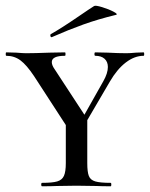

<svg xmlns="http://www.w3.org/2000/svg" viewBox="-22 -651 524 671"><path d="M480 -456Q448 -456 417.5 -432.5Q387 -409 362 -366L283 -231V-81Q283 -50 288.5 -36Q294 -22 311 -17Q328 -12 365 -12Q367 -12 367 -6Q367 0 365 0Q333 0 315 -1L245 -2L177 -1Q158 0 125 0Q122 0 122 -6Q122 -12 125 -12Q161 -12 178 -17Q195 -22 201.5 -36.5Q208 -51 208 -81V-214L97 -385Q71 -424 49.5 -440Q28 -456 0 -456Q-2 -456 -2 -462Q-2 -468 0 -468L35 -467Q59 -465 69 -465Q99 -465 151 -467L205 -468Q207 -468 207 -462Q207 -456 205 -456Q159 -456 159 -434Q159 -423 169 -409L273 -250L339 -367Q355 -395 355 -417Q355 -435 343.5 -445.5Q332 -456 311 -456Q308 -456 308 -462Q308 -468 311 -468L355 -467Q391 -465 420 -465Q433 -465 453 -467L480 -468Q482 -468 482 -462Q482 -456 480 -456ZM159 -521Q155 -521 154 -525.5Q153 -530 156 -532Q192 -552 259 -598Q291 -620 307 -630Q312 -633 335 -626Q358 -619 375 -610Q392 -601 383 -599Q321 -584 269.5 -565.5Q218 -547 161 -522Z"/></svg>

Font: Cormorant SC Medium
Style: Regular
Weight: 500
Designer: Christian Thalmann (Catharsis Fonts)
Version: Version 3.000